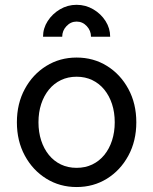

<svg xmlns="http://www.w3.org/2000/svg" viewBox="-20 -752 624 782"><path d="M136.7 -253.9Q136.7 -294.4 147.7 -328.1Q158.7 -361.8 179.2 -387Q199.7 -412.1 228.3 -425.8Q256.8 -439.5 292 -439.5Q327.1 -439.5 355.7 -425.8Q384.3 -412.1 404.8 -387Q425.3 -361.8 436.3 -328.1Q447.3 -294.4 447.3 -253.9Q447.3 -213.9 436.3 -179.9Q425.3 -146 404.8 -120.8Q384.3 -95.7 355.7 -82Q327.1 -68.4 292 -68.4Q256.8 -68.4 228.3 -82Q199.7 -95.7 179.2 -120.8Q158.7 -146 147.7 -179.9Q136.7 -213.9 136.7 -253.9ZM48.8 -253.9Q48.8 -177.7 81.1 -118.2Q113.3 -58.6 168.5 -24.4Q223.6 9.8 292 9.8Q360.8 9.8 415.8 -24.4Q470.7 -58.6 502.9 -118.2Q535.2 -177.7 535.2 -253.9Q535.2 -330.1 502.9 -389.6Q470.7 -449.2 415.8 -483.4Q360.8 -517.6 292 -517.6Q223.6 -517.6 168.5 -483.4Q113.3 -449.2 81.1 -389.6Q48.8 -330.1 48.8 -253.9ZM292 -732.4Q328.6 -732.4 359.9 -714.1Q391.1 -695.8 409.9 -666.3Q428.7 -636.7 428.7 -602.5H350.6Q350.6 -627 333.5 -645.5Q316.4 -664.1 292 -664.1Q268.1 -664.1 250.7 -645.5Q233.4 -627 233.4 -602.5H155.3Q155.3 -636.7 174.3 -666.3Q193.4 -695.8 224.4 -714.1Q255.4 -732.4 292 -732.4Z"/></svg>

Font: Giphurs
Style: Regular
Weight: 400
Version: Version 2.010